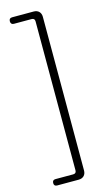

<svg xmlns="http://www.w3.org/2000/svg" viewBox="-142 -834 600 1051"><g transform="rotate(-15 157.5 -308.5)"><path d="M207 -308V-744C207 -769 191 -785 166 -785H44C32 -785 26 -779 26 -767C26 -755 32 -748 44 -748H144C156 -748 162 -742 162 -730V114C162 126 156 132 144 132H44C32 132 26 138 26 150C26 162 32 168 44 168H116H166C191 168 207 152 207 127Z"/></g></svg>

Font: GenSenRounded2 TW L
Style: Regular
Weight: 300
Version: Version 2.100;PS 2.1;hotconv 16.6.51;makeotf.lib2.5.65220 DE